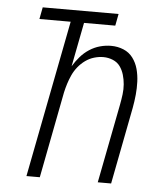

<svg xmlns="http://www.w3.org/2000/svg" viewBox="-50 -714 650 759"><g transform="rotate(5 275.0 -335.0)"><path d="M83 0 204 -623H80L89 -670H390L381 -623H257L223 -448Q235 -468 250.5 -486Q266 -504 286 -517Q306 -530 328 -536Q350 -542 372 -542Q398 -542 421 -532.5Q444 -523 458.5 -503.5Q473 -484 479.5 -460Q486 -436 487 -410Q488 -384 485.5 -358Q483 -332 478 -305L419 0H366L427 -314Q431 -335 433.5 -355Q436 -375 434.5 -394.5Q433 -414 427.5 -432.5Q422 -451 411.5 -465.5Q401 -480 383 -487.5Q365 -495 345 -495Q327 -495 308.5 -489.5Q290 -484 274 -472.5Q258 -461 245.5 -445.5Q233 -430 225 -412.5Q217 -395 211.5 -377.5Q206 -360 202 -342L136 0Z"/></g></svg>

Font: Lode Dark Term
Style: Italic
Weight: 400
Italic angle: -11°
Monospace: yes
Designer: Belleve Invis
Foundry: Belleve Invis
Version: Version 29.2.0